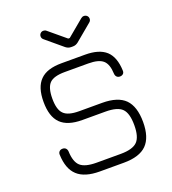

<svg xmlns="http://www.w3.org/2000/svg" viewBox="-151 -963 964 1076"><g transform="rotate(-20 331.0 -425.0)"><path d="M231 -850.5C231 -850.5 231 -850.5 231 -850.5C237.5 -850.5 243.5 -848.5 248.5 -844C248.5 -844 248.5 -844 248.5 -844C248.5 -844 347.5 -761.5 347.5 -761.5C347.5 -761.5 356.5 -761.5 356.5 -761.5C356.5 -761.5 455.5 -844 455.5 -844C461 -848.5 466.5 -850.5 473 -850.5C473 -850.5 473 -850.5 473 -850.5C480 -850.5 486 -848 491 -843.5C496 -838.5 498.5 -832.5 498.5 -825.5C498.5 -825.5 498.5 -825.5 498.5 -825.5C498.5 -817 495 -810.5 488 -805C488 -805 488 -805 488 -805C488 -805 389 -722.5 389 -722.5C379.5 -715 369 -711 357.5 -711C357.5 -711 357.5 -711 357.5 -711C357.5 -711 346.5 -711 346.5 -711C335 -711 324.5 -715 315 -722.5C315 -722.5 315 -722.5 315 -722.5C315 -722.5 216.5 -805 216.5 -805C209.5 -810.5 206 -817 206 -825.5C206 -825.5 206 -825.5 206 -825.5C206 -832.5 208.5 -838.5 213.5 -843.5C218 -848 224 -850.5 231 -850.5ZM403 -1C403 -1 259 -1 259 -1C199.5 -1 155 -14.5 126.5 -41C97.5 -67.5 82 -109 80 -166C80 -166 80 -166 80 -166C79.5 -174 82 -180.5 87 -185.5C91.5 -190 98 -192.5 106 -192.5C106 -192.5 106 -192.5 106 -192.5C114 -192.5 120.5 -190 125 -185.5C129.5 -181 132.5 -174.5 133 -166.5C133 -166.5 133 -166.5 133 -166.5C134.5 -124.5 144.5 -95 163 -78.5C181.5 -62 213.5 -53.5 259 -53.5C259 -53.5 259 -53.5 259 -53.5C259 -53.5 403 -53.5 403 -53.5C450.5 -53.5 483.5 -63 502 -81.5C520.5 -100 529.5 -132.5 529.5 -179C529.5 -179 529.5 -179 529.5 -179C529.5 -226.5 520.5 -259.5 502 -278C483.5 -296.5 450.5 -305.5 403 -305.5C403 -305.5 403 -305.5 403 -305.5C403 -305.5 266 -305.5 266 -305.5C207.5 -305.5 164.5 -319 137 -346.5C109.5 -374 96 -416.5 96 -475C96 -475 96 -475 96 -475C96 -533.5 109.5 -576 137 -603.5C164 -631 206.5 -644.5 265 -644.5C265 -644.5 265 -644.5 265 -644.5C265 -644.5 405 -644.5 405 -644.5C461 -644.5 502.5 -632 530 -607C557 -582 571.5 -542.5 573.5 -489C573.5 -489 573.5 -489 573.5 -489C574 -481 572 -474.5 567.5 -470C562.5 -465 556 -462.5 547.5 -462.5C547.5 -462.5 547.5 -462.5 547.5 -462.5C540 -462.5 533.5 -465 529 -469.5C524.5 -474 521.5 -480.5 521 -488.5C521 -488.5 521 -488.5 521 -488.5C519.5 -527 510.5 -553.5 493 -569C475.5 -584.5 446.5 -592 405 -592C405 -592 405 -592 405 -592C405 -592 265 -592 265 -592C221.5 -592 191 -583.5 174 -566.5C157 -549 148.5 -518.5 148.5 -475C148.5 -475 148.5 -475 148.5 -475C148.5 -431.5 157 -401 174.5 -384C191.5 -366.5 222 -358 266 -358C266 -358 266 -358 266 -358C266 -358 403 -358 403 -358C465 -358 510.5 -343.5 539 -315C567.5 -286 582 -240.5 582 -179C582 -179 582 -179 582 -179C582 -117.5 567.5 -72.5 539 -44C510.5 -15.5 465 -1 403 -1C403 -1 403 -1 403 -1Z"/></g></svg>

Font: Jura-Fortis-Regular
Style: Regular
Weight: 500
Designer: Daniel Johnson, Alexei Vanyashin, Mirko Velimirovic
Foundry: Daniel Johnson
Version: ""